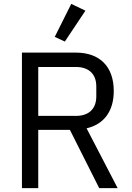

<svg xmlns="http://www.w3.org/2000/svg" viewBox="-20 -969 680 989"><path d="M420 -914 347 -949 262 -779 314 -755ZM177 -300H340L491 0H586L426 -308C517 -329 566 -398 566 -500C566 -627 493 -698 371 -698H93V0H177ZM177 -372V-624H371C437 -624 476 -588 476 -524V-472C476 -408 437 -372 371 -372Z"/></svg>

Font: LVC Sans
Style: Regular
Weight: 400
Designer: Mike Abbink, Paul van der Laan, Pieter van Rosmalen
Foundry: Bold Monday
Version: Version 3.0